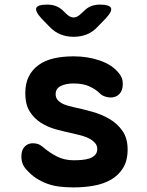

<svg xmlns="http://www.w3.org/2000/svg" viewBox="-20 -805 640 835"><path d="M300 10Q267 10 238.5 6.5Q210 3 185.5 -6Q161 -15 139 -29Q117 -43 98 -64Q85 -77 79 -91.5Q73 -106 73 -125Q73 -152 87 -167Q101 -182 123 -182Q133 -182 143.5 -179Q154 -176 165 -167Q195 -141 227.5 -124.5Q260 -108 300 -108Q318 -108 336 -109.5Q354 -111 369 -116Q384 -121 393.5 -131Q403 -141 403 -157Q403 -172 393.5 -183Q384 -194 369 -202Q354 -210 336 -215Q318 -220 300 -224Q262 -232 225 -242Q188 -252 158 -271Q128 -290 109 -320.5Q90 -351 90 -400Q90 -442 105 -472Q120 -502 147.5 -522Q175 -542 213.5 -551Q252 -560 300 -560Q362 -560 415 -541.5Q468 -523 496 -488Q504 -479 509 -467.5Q514 -456 514 -439Q514 -412 499.5 -396.5Q485 -381 461 -381Q449 -381 436 -385.5Q423 -390 413 -400Q397 -416 369.5 -429Q342 -442 300 -442Q282 -442 268 -439Q254 -436 243.5 -430.5Q233 -425 227.5 -416.5Q222 -408 222 -396Q222 -382 229 -372.5Q236 -363 247.5 -356.5Q259 -350 273 -346Q287 -342 300 -339Q338 -331 379.5 -319.5Q421 -308 455.5 -288Q490 -268 512.5 -236Q535 -204 535 -155Q535 -106 515 -74Q495 -42 462.5 -23.5Q430 -5 388 2.5Q346 10 300 10ZM186 -785Q207 -785 224.5 -778Q242 -771 257 -756L267 -746Q284 -729 300 -729Q316 -729 333 -746L343 -755Q358 -771 375.5 -778Q393 -785 414 -785Q456 -785 462.5 -770.5Q469 -756 440 -725L405 -689Q384 -666 357.5 -655.5Q331 -645 300 -645Q269 -645 243 -655.5Q217 -666 195 -689L160 -725Q132 -756 138 -770.5Q144 -785 186 -785Z"/></svg>

Font: Maple Mono
Style: Bold
Weight: 700
Monospace: yes
Designer: subframe7536
Version: Version 7.200